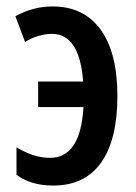

<svg xmlns="http://www.w3.org/2000/svg" viewBox="-20 -572 427 602"><path d="M146.5 9.8Q77.1 9.8 31.7 -23.9V-110.4Q57.6 -94.2 83.7 -85.7Q109.9 -77.1 137.2 -77.1Q184.1 -77.1 210.4 -116Q236.8 -154.8 241.7 -236.3H99.6V-316.4H240.7Q229.5 -465.8 142.6 -465.8Q121.1 -465.8 98.4 -458.7Q75.7 -451.7 58.6 -440.4L28.3 -521Q83.5 -551.8 145 -551.8Q242.7 -551.8 295.4 -479.2Q348.1 -406.7 348.1 -271Q348.1 -134.3 297.1 -62.3Q246.1 9.8 146.5 9.8Z"/></svg>

Font: Open Sans Condensed SemiBold
Style: Regular
Weight: 600
Width: 3
Designer: Monotype Design Team
Foundry: Monotype Imaging Inc.
Version: Version 3.000; ttfautohint (v1.8.4)